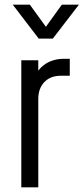

<svg xmlns="http://www.w3.org/2000/svg" viewBox="-20 -800 357 820"><path d="M71 0V-542.5H143.5V-498.5Q183 -549 254.5 -549H278V-476.5H239.5Q195.5 -476.5 169.5 -449.5Q143.5 -422.5 143.5 -377V0ZM145.5 -635 34.5 -780H107.5L176 -685.5L244 -780H317L205.5 -635Z"/></svg>

Font: Mohave
Style: Regular
Weight: 400
Designer: Gumpita Rahayu
Foundry: Tokotype
Version: Version 2.003; ttfautohint (v1.8.3)